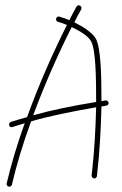

<svg xmlns="http://www.w3.org/2000/svg" viewBox="-20 -647 459 723"><path d="M15 56C20 56 24 52 25 48C42 -26 67 -108 97 -190C166 -210 245 -226 342 -243C340 -164 336 -80 325 14V15C325 20 330 25 335 25C340 25 344 21 345 16C356 -80 360 -165 362 -246L380 -249C385 -250 389 -254 389 -259C389 -264 384 -269 379 -269C378 -269 378 -269 378 -269L362 -266V-271C362 -350 361 -468 340 -503C326 -525 294 -546 260 -563C268 -580 277 -596 286 -612C286 -614 287 -615 287 -617C287 -622 282 -627 277 -627C273 -627 270 -625 268 -622C259 -606 250 -588 241 -571C228 -577 216 -581 204 -584C203 -585 202 -585 201 -585C196 -585 191 -580 191 -575C191 -570 194 -566 198 -565C209 -562 220 -558 232 -553C180 -450 126 -328 82 -206C61 -200 40 -194 21 -188C17 -186 14 -182 14 -178C14 -172 18 -168 24 -168C25 -168 26 -168 28 -169C42 -174 58 -178 73 -183C45 -105 22 -28 5 44V46C5 52 10 56 15 56ZM105 -213C148 -329 200 -446 250 -545C282 -530 312 -511 322 -493C341 -464 342 -348 342 -271V-263C250 -248 173 -232 105 -213Z"/></svg>

Font: Mistral SingleLine Outline
Style: Regular
Weight: 300
Designer: François Chastanet, Élisa Garzelli, Anais Alves, Morgane Autin
Foundry: institut supérieur des arts et du design Toulouse / isdaT
Version: Version 1.000;Glyphs 3.3 (3337)